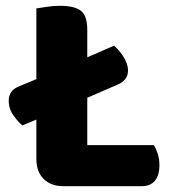

<svg xmlns="http://www.w3.org/2000/svg" viewBox="-20 -637 593 660"><path d="M198 3Q155 3 130 -22Q105 -47 105 -90V-226L57 -206Q43 -217 26.5 -240Q10 -263 10 -291Q10 -326 45 -340L105 -365V-608Q117 -610 140 -613.5Q163 -617 186 -617Q236 -617 258 -600Q280 -583 280 -534V-440L372 -480Q379 -474 387 -465Q395 -456 402.5 -445Q410 -434 415 -420.5Q420 -407 420 -394Q420 -377 410.5 -365Q401 -353 384 -346L280 -301V-138H509Q516 -127 522 -109Q528 -91 528 -70Q528 -33 512 -15Q496 3 468 3H198Z"/></svg>

Font: Baloo Tammudu 2 ExtraBold
Style: Regular
Weight: 800
Designer: Maithili Shingre, Omkar Shende and Ek Type
Foundry: Ek Type
Version: Version 1.640;hotconv 1.0.111;makeotfexe 2.5.65597; ttfautoh